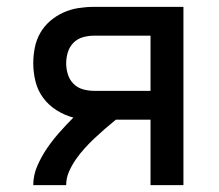

<svg xmlns="http://www.w3.org/2000/svg" viewBox="-20 -540 640 560"><path d="M77 0Q77 -29 89 -56.5Q101 -84 117.5 -108Q134 -132 153.5 -154Q173 -176 194 -197Q168 -204 145 -218.5Q122 -233 106 -254.5Q90 -276 83.5 -302.5Q77 -329 77 -355Q77 -378 81.5 -401Q86 -424 97.5 -444Q109 -464 126.5 -479Q144 -494 165 -503.5Q186 -513 209 -516.5Q232 -520 255 -520H515V0H419V-191H318Q302 -178 286.5 -164.5Q271 -151 256 -137Q241 -123 227 -107.5Q213 -92 201.5 -75.5Q190 -59 181.5 -40Q173 -21 173 0ZM255 -275H419V-436H255Q238 -436 222 -431.5Q206 -427 194.5 -415.5Q183 -404 178 -388Q173 -372 173 -355Q173 -339 178 -323Q183 -307 194.5 -295.5Q206 -284 222 -279.5Q238 -275 255 -275Z"/></svg>

Font: Iosevka Fixed Curly Md Ex
Style: Regular
Weight: 500
Width: 7
Monospace: yes
Designer: Belleve Invis
Foundry: Belleve Invis
Version: Version 30.1.2